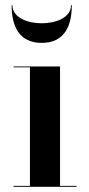

<svg xmlns="http://www.w3.org/2000/svg" viewBox="-20 -714 340 734"><path d="M27.5 -694H24.5C24.5 -615.5 52 -550 139.5 -550C227 -550 254.5 -615.5 254.5 -694H251.5C251.5 -646.5 193.5 -625 139.5 -625C85.5 -625 27.5 -646.5 27.5 -694ZM32 -3.5V0H272.5V-3.5H209.5V-460H32V-456.5H94.5V-3.5Z"/></svg>

Font: Bodoni* 48pt Medium
Style: Regular
Weight: 500
Version: Version 2.3